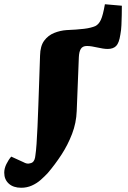

<svg xmlns="http://www.w3.org/2000/svg" viewBox="-88 -657 603 906"><path d="M322 -440Q302 -440 293.5 -426.5Q285 -413 284 -386L274 -133Q272 -77 252 -25Q232 27 202 73Q172 119 137 160Q123 175 104.5 191.5Q86 208 62.5 218.5Q39 229 12 229Q-25 229 -46.5 209.5Q-68 190 -68 158Q-68 138 -58 117.5Q-48 97 -35 82L22 108Q31 113 38.5 114.5Q46 116 52 114Q60 113 65.5 109Q71 105 74.5 96.5Q78 88 79 76Q82 57 84.5 22Q87 -13 89 -59.5Q91 -106 93 -161.5Q95 -217 97 -276.5Q99 -336 101 -395Q102 -440 120.5 -465Q139 -490 167.5 -501.5Q196 -513 226 -515Q250 -516 270.5 -517.5Q291 -519 308 -521Q325 -523 339 -526.5Q353 -530 362 -534Q378 -542 388 -563.5Q398 -585 407 -637L487 -630Q487 -609 486.5 -585.5Q486 -562 485 -538.5Q484 -515 480 -494Q474 -454 460 -440Q446 -426 420 -426Q410 -426 397 -428Q384 -430 371 -433Q358 -436 345.5 -438Q333 -440 322 -440Z"/></svg>

Font: Literata 18pt ExtraBold
Style: Italic
Weight: 800
Italic angle: -2°
Designer: Latin by Veronika Burian and Jose Scaglione. Greek by Irene Vlachou. Cyrillic by Vera Evstafieva
Foundry: TypeTogether
Version: Version 3.103;gftools[0.9.29]